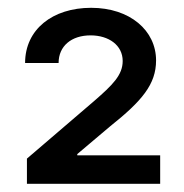

<svg xmlns="http://www.w3.org/2000/svg" viewBox="-20 -825 462 482"><path d="M47.6 -363.6H382.1V-435H174V-438.2L256.4 -507.8C336.6 -571.7 371.8 -613.6 371.8 -673.3C371.8 -748.2 306.5 -805.4 208.8 -805.4C111.9 -805.4 43 -751.1 43 -666.9H127.1C127.1 -709.2 159.1 -736.2 207.4 -736.2C252.8 -736.2 288 -711.6 288 -671.9C288 -636.4 262.4 -611.5 216.3 -571.4L47.6 -426.8Z"/></svg>

Font: Margiela Sans Medium
Style: Regular
Weight: 500
Designer: Stefan Endress, Andreas Faust
Version: Version 1.100;FEAKit 1.0